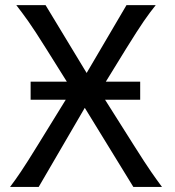

<svg xmlns="http://www.w3.org/2000/svg" viewBox="-20 -733 687 753"><path d="M242.2 -412.6 161.1 -542Q137.7 -579.6 120.8 -605.2Q104 -630.9 90.8 -649.7Q77.6 -668.5 66.7 -682.9Q55.7 -697.3 43.9 -712.9H158.7L319.8 -446.8L476.1 -712.9H590.8Q579.6 -698.7 568.6 -684.3Q557.6 -669.9 544.4 -650.6Q531.2 -631.3 514.4 -605.2Q497.6 -579.1 474.6 -542L395 -412.6H529.8V-341.8H392.1L504.4 -164.1Q528.3 -126 544.7 -101.1Q561 -76.2 573 -58.8Q585 -41.5 594.5 -28.3Q604 -15.1 615.2 0H502.9L312.5 -310.1L131.8 0H19.5Q31.2 -15.6 41 -29.3Q50.8 -43 62.5 -60.5Q74.2 -78.1 90.1 -103Q106 -127.9 129.4 -166L237.8 -341.8H100.1V-412.6Z"/></svg>

Font: Andika
Style: Regular
Weight: 400
Designer: Victor Gaultney, Annie Olsen, Julie Remington, Don Collingsworth, Eric Hays
Foundry: SIL International
Version: Version 1.001